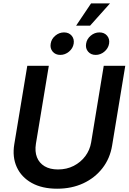

<svg xmlns="http://www.w3.org/2000/svg" viewBox="-20 -1123 773 1154"><path d="M323.2 11.2Q232.9 11.2 170.7 -23.4Q108.4 -58.1 80.8 -118.7Q53.2 -179.2 65.9 -256.3L144 -727.5H273.4L195.8 -258.8Q188.5 -212.4 202.1 -177.7Q215.8 -143.1 248 -123.8Q280.3 -104.5 328.6 -104.5Q380.9 -104.5 422.9 -126Q464.8 -147.5 492.4 -184.1Q520 -220.7 527.8 -267.1L603.5 -727.5H732.9L653.8 -248Q641.1 -170.4 595.7 -112.1Q550.3 -53.7 480.5 -21.2Q410.6 11.2 323.2 11.2ZM555.2 -793Q526.4 -793 509.5 -812.7Q492.7 -832.5 497.6 -860.8Q502 -889.2 525.4 -908.7Q548.8 -928.2 577.6 -928.2Q606.9 -928.2 623.5 -908.7Q640.1 -889.2 635.7 -860.8Q630.9 -832.5 607.4 -812.7Q584 -793 555.2 -793ZM342.3 -793Q313.5 -793 296.6 -812.7Q279.8 -832.5 284.7 -860.8Q289.1 -889.2 312.5 -908.7Q335.9 -928.2 364.7 -928.2Q394 -928.2 410.6 -908.7Q427.2 -889.2 422.9 -860.8Q418.5 -832.5 394.8 -812.7Q371.1 -793 342.3 -793ZM437.5 -968.8 527.3 -1102.5H641.1L521.5 -968.8Z"/></svg>

Font: Inter 20pt SemiBold
Style: Italic
Weight: 600
Italic angle: -9.3988°
Version: Version 4.001;git-66647c0bb